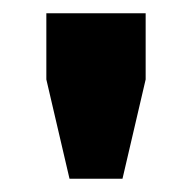

<svg xmlns="http://www.w3.org/2000/svg" viewBox="-20 -720 290 290"><path d="M50 -600 85 -450H165L200 -600V-700H50Z"/></svg>

Font: Millimetre
Style: Bold
Weight: 800
Designer: Jérémy Landes
Version: Version 1.0